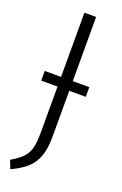

<svg xmlns="http://www.w3.org/2000/svg" viewBox="-155 -730 567 894"><g transform="rotate(20 128.5 -283.5)"><path d="M239 -319H157V-91Q157 -32 143 6Q129 44 101 69.5Q73 95 24 118L8 77Q46 55 65.5 34Q85 13 92 -16Q99 -45 99 -94V-319H18V-367H99V-685H157V-367H239Z"/></g></svg>

Font: Fira Sans Extra Condensed Light
Style: Regular
Weight: 300
Width: 1
Designer: Carrois Corporate & Edenspiekermann AG
Foundry: Carrois Corporate GbR & Edenspiekermann AG
Version: Version 4.203